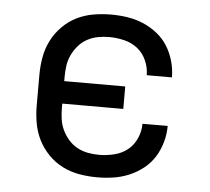

<svg xmlns="http://www.w3.org/2000/svg" viewBox="-44 -575 688 630"><g transform="rotate(5 300.0 -260.0)"><path d="M298 8Q268 8 239 3Q210 -2 184 -15Q158 -28 137 -49.5Q116 -71 103 -97Q90 -123 85 -152Q80 -181 80 -210V-310Q80 -339 85 -368Q90 -397 103 -423Q116 -449 137 -470.5Q158 -492 184 -505Q210 -518 239 -523Q268 -528 298 -528Q325 -528 351.5 -524Q378 -520 403 -509.5Q428 -499 449.5 -482Q471 -465 485 -442.5Q499 -420 506.5 -393.5Q514 -367 514 -340H431Q431 -365 420.5 -388.5Q410 -412 391 -427Q372 -442 347 -448Q322 -454 298 -454Q279 -454 260.5 -450.5Q242 -447 225.5 -438Q209 -429 196.5 -414.5Q184 -400 176 -383Q168 -366 165.5 -347.5Q163 -329 163 -310V-297H364V-223H163V-210Q163 -191 165.5 -172.5Q168 -154 176 -137Q184 -120 196.5 -105.5Q209 -91 225.5 -82Q242 -73 260.5 -69.5Q279 -66 298 -66Q322 -66 347 -72Q372 -78 391 -93Q410 -108 420.5 -131.5Q431 -155 431 -180H514Q514 -153 506.5 -126.5Q499 -100 485 -77.5Q471 -55 449.5 -38Q428 -21 403 -10.5Q378 0 351.5 4Q325 8 298 8Z"/></g></svg>

Font: Nova
Style: Regular
Weight: 400
Monospace: yes
Designer: Belleve Invis
Foundry: Belleve Invis
Version: Version 24.1.4; ttfautohint (v1.8.4)